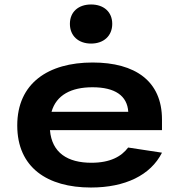

<svg xmlns="http://www.w3.org/2000/svg" viewBox="-20 -825 818 857"><path d="M57 -265C57 -77 191.5 12 386 12C538 12 652 -42.5 703 -143.5L552 -166.5C522 -126.5 472 -98.5 388 -98.5C282.5 -98.5 211.5 -142.5 203 -244H703V-292C703 -463 583.5 -546 393.5 -546C194.5 -546 57 -453 57 -265ZM210 -326C231.5 -401.5 298.5 -435.5 393 -435.5C493 -435.5 548 -398 552.5 -326ZM292 -718.5C292 -665 330 -630.5 386.5 -630.5C443 -630.5 481 -665 481 -718.5C481 -772 443 -805 386.5 -805C330 -805 292 -772 292 -718.5Z"/></svg>

Font: Monaspace Neon Wide
Style: Bold
Weight: 700
Width: 7
Designer: Riley Cran & the Lettermatic Team
Foundry: Lettermatic
Version: Version 1.000 (Monaspace Neon)